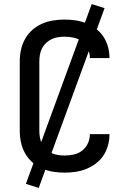

<svg xmlns="http://www.w3.org/2000/svg" viewBox="-20 -839 640 942"><path d="M297 8Q269 8 240.5 3.5Q212 -1 186 -12.5Q160 -24 138.5 -43Q117 -62 103 -87Q89 -112 83 -140Q77 -168 77 -196V-539Q77 -567 83 -595Q89 -623 103 -648Q117 -673 138.5 -692Q160 -711 186 -722.5Q212 -734 240.5 -738.5Q269 -743 297 -743Q324 -743 351 -739Q378 -735 403 -725Q428 -715 450 -698.5Q472 -682 487 -659.5Q502 -637 509.5 -610.5Q517 -584 517 -557Q517 -556 517 -555.5Q517 -555 517 -554H421Q421 -554 421 -554.5Q421 -555 421 -555Q421 -578 411 -599.5Q401 -621 383 -635Q365 -649 342.5 -654Q320 -659 297 -659Q281 -659 264.5 -656.5Q248 -654 233.5 -647Q219 -640 206.5 -628.5Q194 -617 186.5 -602.5Q179 -588 176 -571.5Q173 -555 173 -539V-196Q173 -180 176 -163.5Q179 -147 186.5 -132.5Q194 -118 206.5 -106.5Q219 -95 233.5 -88Q248 -81 264.5 -78.5Q281 -76 297 -76Q320 -76 342.5 -81Q365 -86 383 -100Q401 -114 411 -135.5Q421 -157 421 -180Q421 -180 421 -180.5Q421 -181 421 -181H517Q517 -180 517 -179.5Q517 -179 517 -178Q517 -151 509.5 -124.5Q502 -98 487 -75.5Q472 -53 450 -36.5Q428 -20 403 -10Q378 0 351 4Q324 8 297 8ZM170 83 107 63 430 -819 493 -799Z"/></svg>

Font: Iosevka Curly Medium Extended
Style: Regular
Weight: 500
Width: 7
Monospace: yes
Designer: Belleve Invis
Foundry: Belleve Invis
Version: Version 11.1.0; ttfautohint (v1.8.3)